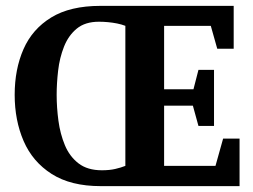

<svg xmlns="http://www.w3.org/2000/svg" viewBox="-20 -634 863 654"><path d="M323 0Q221 0 156 -41.5Q91 -83 60.5 -153.5Q30 -224 30 -311Q30 -398 60 -466.5Q90 -535 154.5 -574.5Q219 -614 322 -614H776V-468H720L698 -546H539V-330H639L656 -396H709V-205H656L637 -274H539V-69H714L740 -162H796V0ZM327 -54Q353 -54 372.5 -58.5Q392 -63 407 -69V-546Q394 -551 379 -554Q364 -557 348 -558.5Q332 -560 317 -560Q270 -560 241.5 -536.5Q213 -513 198 -475Q183 -437 178 -393.5Q173 -350 173 -311Q173 -268 179 -223Q185 -178 201 -139.5Q217 -101 247.5 -77.5Q278 -54 327 -54Z"/></svg>

Font: Manuale
Style: Regular
Weight: 400
Designer: Eduardo Tunni / Pablo Cosgaya
Foundry: Eduardo Tunni / Pablo Cosgaya
Version: Version 1.002